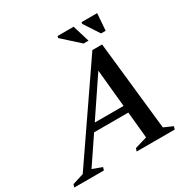

<svg xmlns="http://www.w3.org/2000/svg" viewBox="-260 -1019 1145 1180"><g transform="rotate(-30 313.0 -429.0)"><path d="M587 -48 649.5 -20.5 643.5 0H373.5L380 -20.5L467 -46.5L449 -233H206L79.5 -45.5L147 -20.5L141 0H-69L-63 -20.5L17 -45.5L449.5 -676H518.5ZM239.5 -283H444L418 -548ZM458 -738H423L304.5 -845L307.5 -858H421.5ZM579.5 -738H547L476 -846.5L478 -858H588.5Z"/></g></svg>

Font: Newsreader Text SemiBold
Style: Italic
Weight: 600
Italic angle: -17°
Designer: Hugues Gentile
Foundry: Production Type
Version: Version 1.001